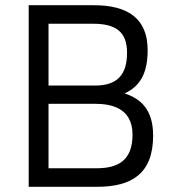

<svg xmlns="http://www.w3.org/2000/svg" viewBox="-20 -716 658 736"><path d="M90 -696V0H353C483 0 567 -49 567 -196C567 -296 520 -337 458 -358C513 -384 546 -429 546 -524C546 -645 470 -696 340 -696ZM345 -318C398 -318 488 -307 488 -200C488 -102 434 -71 350 -71H166V-318ZM337 -625C425 -625 467 -593 467 -514C467 -431 431 -388 344 -388H166V-625Z"/></svg>

Font: TitilliumText22L
Style: 400 wt
Weight: 400
Designer: Campivisivi
Foundry: Campivisivi
Version: 1.000